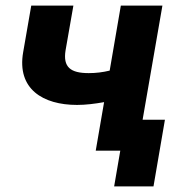

<svg xmlns="http://www.w3.org/2000/svg" viewBox="-20 -540 656 688"><path d="M256 -164C287 -164 319 -168 353 -174L323 0H411L389 128H530L571 -111H491L562 -520H413L373 -287C348 -281 324 -278 298 -278C233 -278 205 -299 215 -360L243 -520H92L63 -353C40 -221 134 -164 256 -164Z"/></svg>

Font: Fixel Display
Style: Bold Italic
Weight: 700
Italic angle: -10°
Designer: AlfaBravo + MacPaw
Foundry: Kyrylo Tkachov, Marchela Mozhyna, Serhii Makarenko, Maria Weinstein, Zakhar Kryvoshyya
Version: Version 1.210;Glyphs 3.2 (3217)